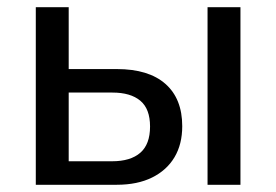

<svg xmlns="http://www.w3.org/2000/svg" viewBox="-20 -511 764 531"><path d="M79 0V-491H170V-320H303Q391 -320 437.5 -279Q484 -238 484 -162Q484 -112 462.5 -76Q441 -40 400.5 -20Q360 0 303 0ZM170 -65H290Q341 -65 368 -88.5Q395 -112 395 -161Q395 -210 368 -232.5Q341 -255 291 -255H170ZM554 0V-491H645V0Z"/></svg>

Font: Nunito Sans 10pt SemiCondensed Medium
Style: Regular
Weight: 500
Width: 4
Designer: Vernon Adams
Foundry: Vernon Adams
Version: Version 3.101;gftools[0.9.27]